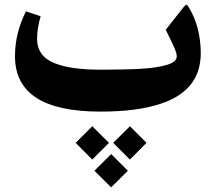

<svg xmlns="http://www.w3.org/2000/svg" viewBox="-20 -476 918 819"><path d="M525.4 252.4 454.1 181.2 382.8 252.4 454.1 323.2ZM605 133.3 534.2 62.5 462.9 133.3 534.2 204.6ZM444.8 133.3 373.5 62.5 302.7 133.3 373.5 204.6ZM407.2 0C511.2 0 594.7 -9.8 667.5 -34.2C772.9 -69.3 836.4 -137.2 836.4 -249.5C835.9 -323.7 819.3 -388.7 785.6 -444.3C781.2 -452.1 778.3 -455.6 774.9 -455.6C774.4 -455.6 771.5 -455.6 761.7 -443.8L687 -349.1C693.4 -335.4 709 -303.7 714.8 -292C717.8 -285.2 721.2 -277.8 724.6 -270C731.4 -254.4 733.9 -243.7 733.9 -235.4C733.9 -227.1 730 -220.2 722.7 -213.9C707.5 -201.2 674.3 -193.4 638.7 -188C620.6 -185.5 598.6 -183.6 572.8 -182.1C546.9 -180.7 522 -180.2 498 -179.7C474.1 -179.2 446.8 -178.7 415 -178.7C326.7 -178.7 264.2 -186.5 213.9 -206.1C163.6 -225.6 138.2 -260.3 138.2 -311C138.2 -339.4 143.1 -371.1 153.3 -406.7L90.8 -427.7C59.6 -365.7 43.9 -302.2 43.9 -236.3C43.9 -78.6 165 0 407.2 0Z"/></svg>

Font: Sahel
Style: Bold
Weight: 700
Foundry: Saber Rastikerdar (saber.rastikerdar@gmail.com)
Version: Version 3.4.0